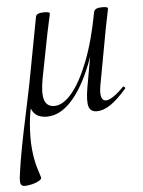

<svg xmlns="http://www.w3.org/2000/svg" viewBox="-66 -434 558 750"><g transform="rotate(-5 213.0 -59.5)"><path d="M111 13Q68 13 53 -18.5Q38 -50 53 -119L102 -379Q104 -394 134 -394Q149 -394 153 -392Q157 -390 157 -388Q157 -384 151.5 -361Q146 -338 141 -312L107 -138Q96 -80 105 -53Q114 -26 144 -26Q177 -26 212 -67Q247 -108 278 -187Q309 -266 330 -379L342 -378Q322 -261 287 -173Q252 -85 207 -36Q162 13 111 13ZM1 275Q-10 275 -14 267.5Q-18 260 -15.5 238.5Q-13 217 -6 174Q3 121 14.5 65Q26 9 36.5 -39.5Q47 -88 53 -119L70 -103Q47 -26 42 33.5Q37 93 41.5 136Q46 179 54.5 206.5Q63 234 67 247Q69 254 57.5 260.5Q46 267 30 271Q14 275 1 275ZM307 9Q282 9 275.5 -12.5Q269 -34 278 -87L330 -379Q334 -394 362 -394Q377 -394 381 -392Q385 -390 385 -388Q385 -384 380 -361Q375 -338 370 -312L329 -89Q319 -30 347 -30Q357 -30 375.5 -42Q394 -54 415 -76Q419 -80 423 -75.5Q427 -71 423 -68Q389 -29 361 -10Q333 9 307 9Z"/></g></svg>

Font: Cormorant
Style: Italic
Weight: 400
Italic angle: -10°
Designer: Christian Thalmann (Catharsis Fonts)
Foundry: Catharsis Fonts
Version: Version 4.000